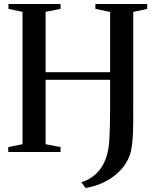

<svg xmlns="http://www.w3.org/2000/svg" viewBox="-20 -763 790 964"><path d="M410 181 388.5 152Q416.5 143.5 441 126.8Q465.5 110 484.2 84.8Q503 59.5 514 25Q520 6.5 523.8 -14.8Q527.5 -36 529.2 -64Q531 -92 531.8 -130Q532.5 -168 533 -220.5V-362.5H209V-39L284 -24.5V0H21.5V-24.5L93 -39V-703.5L22.5 -718.5V-743H284V-718.5L209 -703.5V-400.5H533V-703L459 -718.5V-743H719V-718.5L649 -703V-253Q649 -193.5 648.8 -148.8Q648.5 -104 646.2 -69.8Q644 -35.5 638 -6.5Q625.5 45.5 591.2 84.5Q557 123.5 509.8 148Q462.5 172.5 410 181Z"/></svg>

Font: Merriweather 120pt Medium
Style: Regular
Weight: 500
Version: Version 2.100